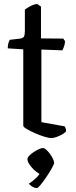

<svg xmlns="http://www.w3.org/2000/svg" viewBox="-20 -694 381 965"><path d="M238 0Q226 0 203 -7Q180 -14 156 -24.5Q132 -35 114.5 -45.5Q97 -56 97 -62V-446L19 -451Q19 -469 23 -480Q27 -491 30 -494L81 -500Q96 -502 100.5 -510.5Q105 -519 105 -538V-646Q117 -655 134.5 -664Q152 -673 167 -674L186 -661V-501L298 -500L307 -487Q306 -472 301.5 -459.5Q297 -447 293 -441L188 -445V-80L305 -59Q307 -56 309.5 -50Q312 -44 312 -34Q305 -25 291 -17.5Q277 -10 262.5 -5Q248 0 238 0ZM166 251Q153 251 141.5 243.5Q130 236 125 229Q142 219 160.5 201.5Q179 184 187 165L200 187Q190 187 176 178.5Q162 170 149 157.5Q136 145 127 131Q118 117 118 106Q118 98 127 88.5Q136 79 149 70.5Q162 62 175 56Q188 50 195 50Q203 50 212.5 58.5Q222 67 231 79Q240 91 246 104Q252 117 252 124Q252 131 240.5 151.5Q229 172 213.5 195Q198 218 184.5 234.5Q171 251 166 251Z"/></svg>

Font: Texturina Medium 12pt
Style: Regular
Weight: 400
Version: Version 1.002